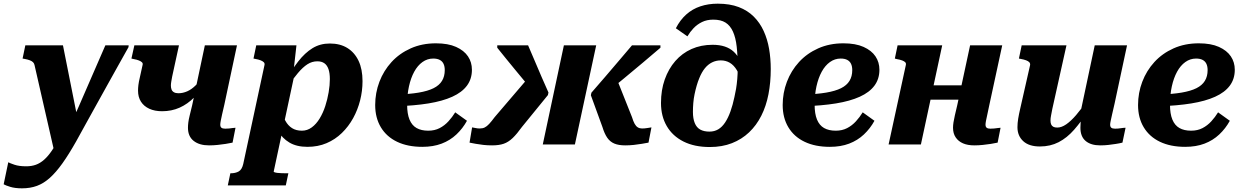

<svg xmlns="http://www.w3.org/2000/svg" viewBox="-83 -787 6772 1046"><path d="M218 62 281 -9 345 -113 260 -540H55L40 -468L51 -466Q68 -463 79.5 -458.5Q91 -454 97 -448Q103 -442 105 -433ZM296 -94 243 -43Q221 2 200 33Q179 64 157.5 83Q136 102 112.5 110.5Q89 119 60 119Q21 119 -4 110.5Q-29 102 -38 97L-63 217Q-53 223 -27 231Q-1 239 37 239Q82 239 118.5 225.5Q155 212 188.5 182Q222 152 257 103Q292 54 332 -17Q358 -64 385.5 -114Q413 -164 442 -216Q471 -268 500 -320.5Q529 -373 558.5 -425.5Q588 -478 617 -530L618 -540H491Q467 -484 442.5 -428.5Q418 -373 394 -317Q370 -261 345.5 -205.5Q321 -150 296 -94Z M855 -370Q852 -354 850 -342Q848 -330 848 -321Q848 -309 851.5 -299.5Q855 -290 864.5 -284.5Q874 -279 889 -279Q913 -279 937 -289.5Q961 -300 983.5 -322.5Q1006 -345 1026 -379L1039 -346Q1011 -293 975 -256.5Q939 -220 895.5 -200.5Q852 -181 800 -181Q760 -181 730.5 -194.5Q701 -208 685 -233Q669 -258 669 -293Q669 -307 671 -324Q673 -341 679 -366L694 -434Q696 -442 690.5 -447.5Q685 -453 674 -457.5Q663 -462 646 -465L633 -468L649 -540H892ZM1117 -108Q1117 -96 1123.5 -91Q1130 -86 1144 -86Q1155 -86 1165 -87Q1175 -88 1184 -89.5Q1193 -91 1200 -91L1184 -10Q1166 -6 1146 -3Q1126 0 1103 2.5Q1080 5 1056 5Q1003 5 972 -19.5Q941 -44 941 -91Q941 -105 943 -120.5Q945 -136 950.5 -158.5Q956 -181 964 -214L1033 -540H1208L1139 -216Q1132 -186 1127 -164Q1122 -142 1119.5 -128.5Q1117 -115 1117 -108Z M1158 223 1172 157H1174Q1200 157 1217.5 147Q1235 137 1242 107L1358 -433Q1360 -442 1354 -448Q1348 -454 1336.5 -458.5Q1325 -463 1308 -466L1298 -468L1313 -540H1532L1515 -389L1526 -403L1408 148Q1408 150 1414 152Q1420 154 1429.5 155Q1439 156 1451 156.5Q1463 157 1475 157H1488L1474 223ZM1402 -164 1449 -187Q1458 -154 1472 -128.5Q1486 -103 1508 -89Q1530 -75 1562 -75Q1591 -75 1615.5 -93Q1640 -111 1658.5 -141.5Q1677 -172 1689 -209Q1701 -246 1707.5 -284.5Q1714 -323 1714 -356Q1714 -389 1706.5 -410.5Q1699 -432 1684 -442.5Q1669 -453 1646 -453Q1617 -453 1592 -437Q1567 -421 1540 -389Q1513 -357 1479 -308L1467 -339Q1505 -405 1541.5 -452Q1578 -499 1619.5 -524.5Q1661 -550 1714 -550Q1770 -550 1809.5 -525.5Q1849 -501 1870.5 -455.5Q1892 -410 1892 -345Q1892 -292 1879 -240.5Q1866 -189 1841 -143.5Q1816 -98 1779.5 -62.5Q1743 -27 1696 -7Q1649 13 1592 13Q1533 13 1493.5 -10.5Q1454 -34 1432 -74Q1410 -114 1402 -164Z M2218 13Q2138 13 2080.5 -14.5Q2023 -42 1992 -93.5Q1961 -145 1961 -215Q1961 -281 1984 -341.5Q2007 -402 2050 -449Q2093 -496 2154.5 -523.5Q2216 -551 2292 -551Q2358 -551 2401.5 -531.5Q2445 -512 2466.5 -480Q2488 -448 2488 -407Q2488 -357 2461 -320.5Q2434 -284 2381 -260Q2328 -236 2251 -223.5Q2174 -211 2074 -208L2078 -272Q2148 -274 2198 -282.5Q2248 -291 2279 -306.5Q2310 -322 2325 -346.5Q2340 -371 2340 -405Q2340 -425 2333.5 -439Q2327 -453 2313 -460.5Q2299 -468 2277 -468Q2245 -468 2218.5 -449Q2192 -430 2173.5 -396Q2155 -362 2145 -316.5Q2135 -271 2135 -217Q2135 -167 2148 -135.5Q2161 -104 2186.5 -89.5Q2212 -75 2250 -75Q2285 -75 2312 -89Q2339 -103 2360 -126Q2381 -149 2397 -175L2461 -129Q2438 -87 2403.5 -54.5Q2369 -22 2323 -4.5Q2277 13 2218 13Z M3360 -149 3278 -355 3217 -278Q3265 -317 3316.5 -360Q3368 -403 3419 -445.5Q3470 -488 3515 -527V-540H3360Q3327 -501 3289.5 -457Q3252 -413 3213.5 -368Q3175 -323 3139 -282L3136 -268L3199 -95Q3210 -59 3225 -37Q3240 -15 3263.5 -5Q3287 5 3323 5Q3347 5 3370 2.5Q3393 0 3413.5 -3.5Q3434 -7 3450 -10L3466 -93Q3458 -92 3443.5 -89.5Q3429 -87 3415 -87Q3402 -87 3392 -93Q3382 -99 3374.5 -112.5Q3367 -126 3360 -149ZM2874 0H3049L3165 -540H2989ZM2612 -149Q2595 -126 2582 -112Q2569 -98 2557.5 -92.5Q2546 -87 2530 -87Q2519 -87 2507.5 -89.5Q2496 -92 2489 -93L2475 -10Q2490 -7 2509 -3.5Q2528 0 2550.5 2.5Q2573 5 2598 5Q2636 5 2661.5 -4Q2687 -13 2710 -35Q2733 -57 2761 -96L2902 -269L2905 -283Q2887 -323 2867.5 -368Q2848 -413 2829.5 -457Q2811 -501 2794 -540H2626V-527Q2648 -499 2673.5 -468Q2699 -437 2725.5 -404.5Q2752 -372 2778.5 -340.5Q2805 -309 2829 -281L2789 -356Z M3803 -680Q3768 -680 3741.5 -667Q3715 -654 3695.5 -633.5Q3676 -613 3662 -589L3599 -633Q3622 -678 3655.5 -708Q3689 -738 3732.5 -752.5Q3776 -767 3827 -767Q3893 -767 3941.5 -748.5Q3990 -730 4023.5 -696.5Q4057 -663 4077.5 -618Q4098 -573 4107 -520.5Q4116 -468 4116 -411Q4116 -338 4103.5 -273.5Q4091 -209 4064.5 -156.5Q4038 -104 3998 -66Q3958 -28 3904.5 -7Q3851 14 3784 14Q3700 14 3640.5 -16Q3581 -46 3549.5 -100Q3518 -154 3518 -226Q3518 -296 3538.5 -354Q3559 -412 3596 -454.5Q3633 -497 3684.5 -520Q3736 -543 3799 -543Q3837 -543 3865.5 -533.5Q3894 -524 3914 -505.5Q3934 -487 3946.5 -461Q3959 -435 3965 -402L3957 -333Q3948 -377 3931.5 -404.5Q3915 -432 3893 -445Q3871 -458 3844 -458Q3818 -458 3796 -447Q3774 -436 3757 -415Q3740 -394 3727 -362Q3719 -343 3712.5 -320.5Q3706 -298 3701 -274Q3696 -250 3694 -225.5Q3692 -201 3692 -177Q3692 -141 3702 -116.5Q3712 -92 3732 -81Q3752 -70 3782 -70Q3809 -70 3830 -82.5Q3851 -95 3867.5 -120Q3884 -145 3896.5 -180Q3909 -215 3918 -258Q3923 -279 3927 -303Q3931 -327 3933.5 -356Q3936 -385 3936 -417Q3936 -483 3930.5 -532.5Q3925 -582 3910 -615Q3895 -648 3869.5 -664Q3844 -680 3803 -680Z M4438 13Q4358 13 4300.5 -14.5Q4243 -42 4212 -93.5Q4181 -145 4181 -215Q4181 -281 4204 -341.5Q4227 -402 4270 -449Q4313 -496 4374.5 -523.5Q4436 -551 4512 -551Q4578 -551 4621.5 -531.5Q4665 -512 4686.5 -480Q4708 -448 4708 -407Q4708 -357 4681 -320.5Q4654 -284 4601 -260Q4548 -236 4471 -223.5Q4394 -211 4294 -208L4298 -272Q4368 -274 4418 -282.5Q4468 -291 4499 -306.5Q4530 -322 4545 -346.5Q4560 -371 4560 -405Q4560 -425 4553.5 -439Q4547 -453 4533 -460.5Q4519 -468 4497 -468Q4465 -468 4438.5 -449Q4412 -430 4393.5 -396Q4375 -362 4365 -316.5Q4355 -271 4355 -217Q4355 -167 4368 -135.5Q4381 -104 4406.5 -89.5Q4432 -75 4470 -75Q4505 -75 4532 -89Q4559 -103 4580 -126Q4601 -149 4617 -175L4681 -129Q4658 -87 4623.5 -54.5Q4589 -22 4543 -4.5Q4497 13 4438 13Z M4904 -244H5213L5231 -322H4922ZM4758 0H4934L5050 -540H4807L4792 -468L4803 -465Q4821 -462 4832.5 -457.5Q4844 -453 4849 -447.5Q4854 -442 4852 -433ZM5286 -108Q5286 -115 5288.5 -128.5Q5291 -142 5296 -164Q5301 -186 5307 -216L5377 -540H5202L5132 -214Q5124 -181 5119 -158.5Q5114 -136 5111.5 -120.5Q5109 -105 5109 -91Q5109 -60 5123.5 -38.5Q5138 -17 5163.5 -6Q5189 5 5225 5Q5249 5 5271.5 2.5Q5294 0 5314.5 -3Q5335 -6 5352 -10L5368 -91Q5362 -91 5353 -89.5Q5344 -88 5333.5 -87Q5323 -86 5312 -86Q5299 -86 5292.5 -91Q5286 -96 5286 -108Z M5650 -194Q5646 -172 5643 -157.5Q5640 -143 5640 -130Q5640 -118 5643.5 -109.5Q5647 -101 5655 -96.5Q5663 -92 5677 -92Q5700 -92 5725.5 -109.5Q5751 -127 5779.5 -160Q5808 -193 5838 -238L5844 -181Q5807 -124 5768.5 -80Q5730 -36 5684.5 -12.5Q5639 11 5582 11Q5523 11 5491.5 -18Q5460 -47 5460 -94Q5460 -116 5464 -140.5Q5468 -165 5475 -195L5529 -433Q5530 -442 5524.5 -448Q5519 -454 5507 -458.5Q5495 -463 5478 -466L5468 -468L5483 -540H5727ZM5989 -222Q5981 -188 5976 -165.5Q5971 -143 5968 -129Q5965 -115 5965 -108Q5965 -96 5971.5 -91Q5978 -86 5992 -86Q6008 -86 6023 -88.5Q6038 -91 6049 -91L6032 -10Q6016 -6 5996.5 -3Q5977 0 5956 2.5Q5935 5 5911 5Q5860 5 5831.5 -19Q5803 -43 5803 -91Q5803 -96 5803.5 -104.5Q5804 -113 5804.5 -124.5Q5805 -136 5806 -149L5796 -140L5881 -540H6057Z M6374 13Q6294 13 6236.5 -14.5Q6179 -42 6148 -93.5Q6117 -145 6117 -215Q6117 -281 6140 -341.5Q6163 -402 6206 -449Q6249 -496 6310.5 -523.5Q6372 -551 6448 -551Q6514 -551 6557.5 -531.5Q6601 -512 6622.5 -480Q6644 -448 6644 -407Q6644 -357 6617 -320.5Q6590 -284 6537 -260Q6484 -236 6407 -223.5Q6330 -211 6230 -208L6234 -272Q6304 -274 6354 -282.5Q6404 -291 6435 -306.5Q6466 -322 6481 -346.5Q6496 -371 6496 -405Q6496 -425 6489.5 -439Q6483 -453 6469 -460.5Q6455 -468 6433 -468Q6401 -468 6374.5 -449Q6348 -430 6329.5 -396Q6311 -362 6301 -316.5Q6291 -271 6291 -217Q6291 -167 6304 -135.5Q6317 -104 6342.5 -89.5Q6368 -75 6406 -75Q6441 -75 6468 -89Q6495 -103 6516 -126Q6537 -149 6553 -175L6617 -129Q6594 -87 6559.5 -54.5Q6525 -22 6479 -4.5Q6433 13 6374 13Z"/></svg>

Font: Roboto Serif
Style: Bold Italic
Weight: 700
Italic angle: -10°
Designer: Greg Gazdowicz
Foundry: Commercial Type
Version: Version 1.008